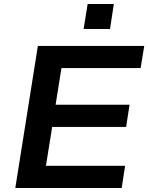

<svg xmlns="http://www.w3.org/2000/svg" viewBox="-20 -933 736 953"><path d="M56 0 168 -705H696L678 -595H285L256 -413H623L606 -303H239L208 -110H601L584 0ZM395 -789 415 -913H545L526 -789Z"/></svg>

Font: Nunito Sans 10pt SemiExpanded
Style: Bold Italic
Weight: 700
Width: 6
Italic angle: -9°
Designer: Vernon Adams
Foundry: Vernon Adams
Version: Version 3.101;gftools[0.9.27]